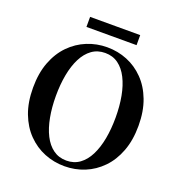

<svg xmlns="http://www.w3.org/2000/svg" viewBox="-159 -1031 1103 1181"><g transform="rotate(20 392.5 -440.5)"><path d="M228.6 -833.1V-898.8H556.6V-833.1ZM392.9 18.6Q324.2 18.6 261.8 -6.5Q199.5 -31.6 151.1 -81Q102.7 -130.4 75.1 -202.8Q47.6 -275.2 47.6 -370.5Q47.6 -464.8 75.1 -537.3Q102.7 -609.9 151.1 -659.3Q199.5 -708.6 261.8 -734Q324.2 -759.4 392.9 -759.4Q462.5 -759.4 524.4 -734.3Q586.3 -709.2 634.4 -659.8Q682.6 -610.4 710.1 -537.9Q737.7 -465.3 737.7 -370.5Q737.7 -276.2 710.1 -203.4Q682.6 -130.6 634.4 -81.3Q586.3 -31.9 524.4 -6.6Q462.5 18.6 392.9 18.6ZM392.9 -18Q442.6 -18 479.3 -44.8Q515.9 -71.5 540 -119.4Q564.1 -167.3 576.1 -231.5Q588 -295.6 588 -370.5Q588 -445.3 576.1 -509.2Q564.1 -573 540 -620.8Q515.9 -668.7 479.3 -695.5Q442.6 -722.2 392.9 -722.2Q343.1 -722.2 306.2 -695.5Q269.3 -668.7 245.1 -620.8Q220.9 -573 209 -509.2Q197 -445.3 197 -370.5Q197 -295.6 209 -231.5Q220.9 -167.3 245.1 -119.4Q269.3 -71.5 306.2 -44.8Q343.1 -18 392.9 -18Z"/></g></svg>

Font: Noto Serif HK ExtraLight
Style: Regular
Weight: 200
Designer: Ryoko NISHIZUKA 西塚涼子 (kana & ideographs); Frank Grießhammer (Latin, Greek & Cyrillic); Wenlong ZHANG 张文龙 (bopomofo); San
Foundry: Adobe
Version: Version 2.002-H1;hotconv 1.1.0;makeotfexe 2.6.0